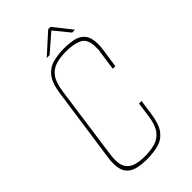

<svg xmlns="http://www.w3.org/2000/svg" viewBox="-223 -776 855 855"><g transform="rotate(-45 204.0 -348.5)"><path d="M166 12Q133 12 105.5 5.5Q78 -1 62 -21.5Q46 -42 46 -83Q46 -99 49 -118L99 -469Q107 -527 129 -554.5Q151 -582 183.5 -590.5Q216 -599 254 -599Q288 -599 315.5 -592.5Q343 -586 359 -565.5Q375 -545 375 -504Q375 -489 372 -469L359 -381H343L356 -473Q358 -481 358 -488.5Q358 -496 358 -503Q358 -554 328 -568.5Q298 -583 251 -583Q214 -583 185.5 -574.5Q157 -566 139 -541.5Q121 -517 114 -467L65 -116Q64 -108 63.5 -101Q63 -94 63 -87Q63 -52 77.5 -34Q92 -16 116 -10Q140 -4 169 -4Q204 -4 232.5 -12Q261 -20 280 -44Q299 -68 306 -116L316 -189H332L322 -118Q314 -60 292.5 -32.5Q271 -5 238.5 3.5Q206 12 166 12ZM169 -623 264 -709H279L347 -623H329L270 -695L187 -623Z"/></g></svg>

Font: Alumni Sans Pinstripe
Style: Italic
Weight: 400
Italic angle: -8°
Designer: Robert E. Leuschke
Foundry: Robert E. Leuschke
Version: Version 1.010; ttfautohint (v1.8.4.7-5d5b)